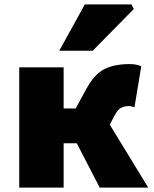

<svg xmlns="http://www.w3.org/2000/svg" viewBox="-20 -858 702 878"><path d="M68 -550H271V-362H326L374 -450Q410 -517 455.5 -541Q501 -565 573 -565Q604 -565 626 -555L595 -368Q578 -373 571 -373Q549 -373 533 -364.5Q517 -356 503 -328L482 -288L658 0H436L331 -203H271V0H68ZM368 -838H581L592 -817L404 -626H251Z"/></svg>

Font: Nebula Sans Black
Style: Regular
Weight: 900
Designer: Paul D. Hunt for Adobe (as Source Sans)
Foundry: Nebula Entertainment & Broadcasting LLC
Version: Version 1.010